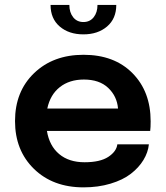

<svg xmlns="http://www.w3.org/2000/svg" viewBox="-20 -768 689 799"><path d="M190.4 -747.6H268.6Q268.6 -716.3 284.4 -696.3Q300.3 -676.3 327.1 -676.3Q354 -676.3 369.9 -696.3Q385.7 -716.3 385.7 -747.6H463.9Q463.9 -690.4 425.5 -657.7Q387.2 -625 327.1 -625Q266.6 -625 228.5 -657.7Q190.4 -690.4 190.4 -747.6ZM599.6 -167.5Q596.2 -133.8 576.9 -102.1Q557.6 -70.3 524.4 -44.7Q491.2 -19 439.9 -3.7Q388.7 11.7 327.6 11.7Q200.2 11.7 121.3 -65.2Q42.5 -142.1 42.5 -264.2Q42.5 -387.2 121.8 -463.6Q201.2 -540 327.6 -540Q455.6 -540 531.2 -463.6Q606.9 -387.2 606.9 -263.2Q606.9 -236.8 605 -223.1H175.3Q185.5 -161.1 226.1 -127Q266.6 -92.8 332 -92.8Q396.5 -92.8 430.7 -115.2Q464.8 -137.7 468.3 -167.5ZM329.1 -437Q269 -437 229 -405.5Q189 -374 176.8 -316.4H471.2Q466.8 -367.7 430.2 -402.3Q393.6 -437 329.1 -437Z"/></svg>

Font: Epilogue SemiBold
Style: Regular
Weight: 600
Designer: Tyler Finck
Foundry: Etcetera Type Co
Version: Version 2.112